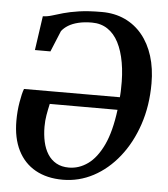

<svg xmlns="http://www.w3.org/2000/svg" viewBox="-54 -799 749 858"><g transform="rotate(5 321.0 -370.0)"><path d="M85 -555.5 107 -709Q127 -709.5 147.8 -716Q168.5 -722.5 196.5 -730.5Q224.5 -738.5 266 -744.8Q307.5 -751 368.5 -751Q425.5 -751 471.5 -729.8Q517.5 -708.5 550 -669Q582.5 -629.5 599.8 -574.5Q617 -519.5 617 -452Q617 -351.5 588.5 -267Q560 -182.5 510.2 -120Q460.5 -57.5 396 -23.2Q331.5 11 259 11Q187.5 11 136.2 -17.8Q85 -46.5 57.5 -101.2Q30 -156 30 -234Q30 -277 36.8 -317.2Q43.5 -357.5 51.5 -378L481.5 -378.5Q482 -384.5 482.5 -390.8Q483 -397 483.2 -403.5Q483.5 -410 483.5 -417Q485.5 -481.5 476.2 -533.8Q467 -586 447.8 -623.2Q428.5 -660.5 398.5 -680.2Q368.5 -700 328.5 -700Q294 -700 267.5 -693.5Q241 -687 222.8 -675.8Q204.5 -664.5 193.5 -650L154.5 -555.5ZM476 -321.5H172Q166 -295 161.8 -270.5Q157.5 -246 157.5 -218.5Q157.5 -182 164.5 -150.5Q171.5 -119 186.5 -95.5Q201.5 -72 225 -58.8Q248.5 -45.5 281.5 -45.5Q327 -45.5 366.5 -73.8Q406 -102 434.8 -162.5Q463.5 -223 476 -321.5Z"/></g></svg>

Font: Merriweather SemiBold
Style: Italic
Weight: 600
Italic angle: -7.8°
Version: Version 2.101